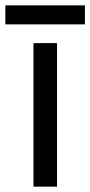

<svg xmlns="http://www.w3.org/2000/svg" viewBox="-40 -697 337 717"><path d="M173 0H85V-536H173ZM277 -677V-606H-20V-677Z"/></svg>

Font: Noto Sans Mongolian
Style: Regular
Weight: 400
Designer: Monotype Design Team
Foundry: Monotype Imaging Inc.
Version: Version 3.001; ttfautohint (v1.8.4.7-5d5b)